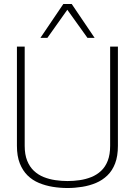

<svg xmlns="http://www.w3.org/2000/svg" viewBox="-20 -934 677 964"><path d="M65 -202V-700H104V-202Q104 -158 116.5 -127Q129 -96 150.5 -76Q172 -56 199.5 -45Q227 -34 258 -29.5Q289 -25 319 -25Q350 -25 380.5 -29.5Q411 -34 438.5 -45Q466 -56 487.5 -76Q509 -96 521 -127Q533 -158 533 -202V-700H572V-202Q572 -150 558 -113.5Q544 -77 519 -53Q494 -29 462 -15.5Q430 -2 393 4Q356 10 319 10Q281 10 244.5 4Q208 -2 175.5 -15.5Q143 -29 118.5 -53Q94 -77 79.5 -113.5Q65 -150 65 -202ZM183 -744 298 -914H340L455 -744H419L318 -885L218 -744Z"/></svg>

Font: Georama ExtraLight
Style: Regular
Weight: 250
Version: Version 1.001